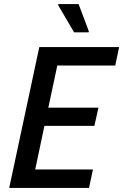

<svg xmlns="http://www.w3.org/2000/svg" viewBox="-20 -918 602 938"><path d="M25 0 172 -688H562L543 -598H260L216 -392H461L441 -303H197L152 -90H434L415 0ZM342 -760 264 -893 265 -898H364L414 -765L413 -760Z"/></svg>

Font: Saira SemiCondensed Medium
Style: Italic
Weight: 500
Width: 4
Italic angle: -12°
Designer: Hector Gatti with collaboration of the Omnibus-Type team
Foundry: Omnibus-Type
Version: Version 1.101